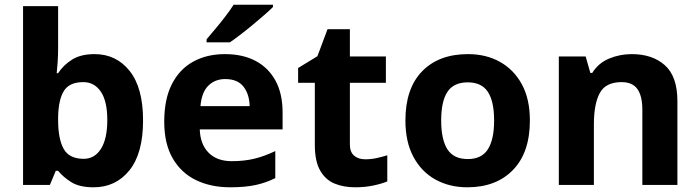

<svg xmlns="http://www.w3.org/2000/svg" viewBox="-20 -786 2974 816"><path d="M227 -583Q227 -552 225 -522Q223 -492 221 -475H227Q249 -509 286 -532.5Q323 -556 382 -556Q474 -556 531 -484.5Q588 -413 588 -274Q588 -134 530 -62Q472 10 378 10Q318 10 283.5 -11.5Q249 -33 227 -60H217L192 0H78V-760H227ZM334 -437Q276 -437 252.5 -401Q229 -365 227 -291V-275Q227 -196 250.5 -153.5Q274 -111 336 -111Q382 -111 409 -153.5Q436 -196 436 -276Q436 -356 408.5 -396.5Q381 -437 334 -437Z M936 -556Q1012 -556 1066.5 -527Q1121 -498 1151 -443Q1181 -388 1181 -308V-236H829Q831 -173 866.5 -137Q902 -101 965 -101Q1018 -101 1061 -111.5Q1104 -122 1150 -144V-29Q1110 -9 1065.5 0.5Q1021 10 958 10Q876 10 813 -20.5Q750 -51 714 -113Q678 -175 678 -269Q678 -365 710.5 -428.5Q743 -492 801 -524Q859 -556 936 -556ZM937 -450Q894 -450 865.5 -422Q837 -394 832 -335H1041Q1040 -385 1015 -417.5Q990 -450 937 -450ZM1140 -756Q1126 -742 1103 -722Q1080 -702 1053.5 -680Q1027 -658 1001.5 -638.5Q976 -619 957 -606H858V-619Q874 -638 895.5 -663.5Q917 -689 938 -716.5Q959 -744 973 -766H1140Z M1532 -109Q1557 -109 1580 -114Q1603 -119 1626 -126V-15Q1602 -5 1566.5 2.5Q1531 10 1489 10Q1440 10 1401.5 -6Q1363 -22 1340.5 -61.5Q1318 -101 1318 -171V-434H1247V-497L1329 -547L1372 -662H1467V-546H1620V-434H1467V-171Q1467 -140 1485 -124.5Q1503 -109 1532 -109Z M2232 -274Q2232 -138 2160.5 -64Q2089 10 1966 10Q1890 10 1830.5 -23Q1771 -56 1737 -119.5Q1703 -183 1703 -274Q1703 -410 1774 -483Q1845 -556 1969 -556Q2046 -556 2105 -523Q2164 -490 2198 -427.5Q2232 -365 2232 -274ZM1855 -274Q1855 -193 1881.5 -151.5Q1908 -110 1968 -110Q2027 -110 2053.5 -151.5Q2080 -193 2080 -274Q2080 -355 2053.5 -395.5Q2027 -436 1968 -436Q1908 -436 1881.5 -395.5Q1855 -355 1855 -274Z M2665 -556Q2753 -556 2806 -508.5Q2859 -461 2859 -356V0H2710V-319Q2710 -378 2689 -407.5Q2668 -437 2622 -437Q2554 -437 2529 -390.5Q2504 -344 2504 -257V0H2355V-546H2469L2489 -476H2497Q2523 -518 2568.5 -537Q2614 -556 2665 -556Z"/></svg>

Font: Noto Sans NKo Unjoined
Style: Bold
Weight: 700
Designer: Monotype Design Team
Foundry: Monotype Imaging Inc.
Version: Version 2.004